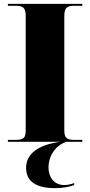

<svg xmlns="http://www.w3.org/2000/svg" viewBox="-20 -734 466 994"><path d="M21 0H294C177 15 115 63 115 135C115 207 170 240 265 240C305 240 336 234 364 224V214C347 220 330 224 313 224C258 224 231 181 231 132C231 79 263 19 325 0H406V-10H361C325 -10 313 -22 313 -59V-650C313 -691 325 -704 361 -704H406V-714H21V-704H64C101 -704 113 -691 113 -651V-57C113 -21 101 -10 64 -10H21Z"/></svg>

Font: Noto Serif Display Black
Style: Regular
Weight: 900
Designer: Monotype Design Team
Foundry: Monotype Imaging Inc.
Version: Version 2.009